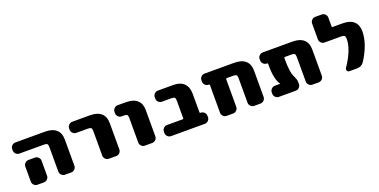

<svg xmlns="http://www.w3.org/2000/svg" viewBox="-19 -1401 4165 2111"><g transform="rotate(-20 2063.5 -345.0)"><path d="M236 -290Q259 -290 276 -273Q293 -256 293 -233V-190V-57Q293 -34 276 -17Q259 0 236 0H160Q137 0 120 -17Q103 -34 103 -57V-190V-233Q103 -256 120 -273Q137 -290 160 -290ZM438 -520Q524 -520 568.5 -480Q613 -440 613 -365V-57Q613 -34 596 -17Q579 0 556 0H482Q459 0 442 -17Q425 -34 425 -57V-345Q425 -372 415.5 -381Q406 -390 380 -390H90Q67 -390 50 -407Q33 -424 33 -447V-463Q33 -486 50 -503Q67 -520 90 -520Z M964 -520Q1050 -520 1094.5 -480Q1139 -440 1139 -365V-57Q1139 -34 1122 -17Q1105 0 1082 0H996Q973 0 956 -17Q939 -34 939 -57V-345Q939 -372 929.5 -381Q920 -390 894 -390H756Q733 -390 716 -407Q699 -424 699 -447V-463Q699 -486 716 -503Q733 -520 756 -520Z M1385 -520Q1471 -520 1515.5 -480Q1560 -440 1560 -365V-57Q1560 -34 1543 -17Q1526 0 1503 0H1417Q1394 0 1377 -17Q1360 -34 1360 -57V-345Q1360 -372 1350.5 -381Q1341 -390 1315 -390H1287Q1264 -390 1247 -407Q1230 -424 1230 -447V-463Q1230 -486 1247 -503Q1264 -520 1287 -520Z M2119 -130Q2142 -130 2159 -113Q2176 -96 2176 -73V-57Q2176 -34 2159 -17Q2142 0 2119 0H1723Q1700 0 1683 -17Q1666 -34 1666 -57V-73Q1666 -96 1683 -113Q1700 -130 1723 -130H1907Q1916 -130 1916 -139V-345Q1916 -372 1906.5 -381Q1897 -390 1871 -390H1758Q1735 -390 1718 -407Q1701 -424 1701 -447V-463Q1701 -486 1718 -503Q1735 -520 1758 -520H1941Q2020 -520 2063 -477.5Q2106 -435 2106 -355V-139Q2106 -130 2115 -130Z M2652 -520Q2738 -520 2782.5 -480Q2827 -440 2827 -365V-57Q2827 -34 2810 -17Q2793 0 2770 0H2696Q2673 0 2656 -17Q2639 -34 2639 -57V-345Q2639 -372 2629.5 -381Q2620 -390 2594 -390H2516Q2507 -390 2507 -381V-57Q2507 -34 2490 -17Q2473 0 2450 0H2374Q2351 0 2334 -17Q2317 -34 2317 -57V-381Q2317 -390 2308 -390H2304Q2281 -390 2264 -407Q2247 -424 2247 -447V-463Q2247 -486 2264 -503Q2281 -520 2304 -520Z M3333 -520Q3419 -520 3463.5 -480Q3508 -440 3508 -365V-57Q3508 -34 3491 -17Q3474 0 3451 0H3377Q3354 0 3337 -17Q3320 -34 3320 -57V-345Q3320 -372 3310.5 -381Q3301 -390 3275 -390H3197Q3188 -390 3188 -381V-360Q3188 -221 3213 -166Q3215 -162 3220 -150.5Q3225 -139 3227.5 -133Q3230 -127 3233.5 -118Q3237 -109 3238.5 -100.5Q3240 -92 3240 -84V-57Q3240 -34 3223 -17Q3206 0 3183 0H2985Q2962 0 2945 -17Q2928 -34 2928 -57V-73Q2928 -96 2945 -113Q2962 -130 2985 -130H3047Q3048 -130 3048 -131Q3048 -132 3047.5 -132Q3047 -132 3047 -133Q2998 -200 2998 -360V-381Q2998 -390 2989 -390H2985Q2962 -390 2945 -407Q2928 -424 2928 -447V-463Q2928 -486 2945 -503Q2962 -520 2985 -520Z M3919 -520Q4005 -520 4049.5 -480Q4094 -440 4094 -365Q4094 -219 3985 -47Q3955 0 3897 0H3811Q3793 0 3785 -16Q3777 -32 3787 -47Q3904 -218 3904 -345Q3904 -370 3894 -380Q3884 -390 3859 -390H3661Q3638 -390 3621 -407Q3604 -424 3604 -447V-633Q3604 -656 3621 -673Q3638 -690 3661 -690H3737Q3760 -690 3777 -673Q3794 -656 3794 -633V-529Q3794 -520 3803 -520Z"/></g></svg>

Font: Rounded Mplus 1c Black
Style: Regular
Weight: 900
Version: Version 1.059.20150529